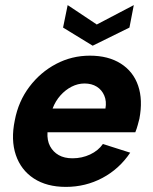

<svg xmlns="http://www.w3.org/2000/svg" viewBox="-20 -725 600 752"><path d="M238 7Q163 7 112.5 -26Q62 -59 42 -118Q22 -177 38 -254Q52 -328 95 -385Q138 -442 199.5 -474.5Q261 -507 332 -507Q404 -507 453 -476Q502 -445 521 -389.5Q540 -334 526 -260Q523 -249 519.5 -235.5Q516 -222 510 -207H166Q164 -175 176 -152.5Q188 -130 210 -117.5Q232 -105 264 -105Q301 -105 333 -120Q365 -135 383 -161L490 -127Q447 -63 381 -28Q315 7 238 7ZM393 -300Q398 -328 388.5 -350.5Q379 -373 359 -385.5Q339 -398 311 -398Q285 -398 260.5 -385.5Q236 -373 216.5 -351Q197 -329 186 -300ZM504 -705 487 -617 343 -546 227 -617 245 -705 359 -629Z"/></svg>

Font: Albert Sans
Style: Bold Italic
Weight: 700
Italic angle: -11.25°
Designer: Andreas Rasmussen
Foundry: a.Foundry
Version: Version 1.025